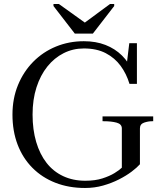

<svg xmlns="http://www.w3.org/2000/svg" viewBox="-20 -925 806 955"><path d="M352 -758H442L548 -895V-905H527L397 -809H407L273 -905H246V-895ZM676 -286V-108Q662 -92 635 -71.5Q608 -51 571.5 -32.5Q535 -14 492.5 -2Q450 10 403 10Q322 10 255.5 -16Q189 -42 141 -90.5Q93 -139 67.5 -206Q42 -273 42 -355Q42 -435 69.5 -502Q97 -569 145.5 -618Q194 -667 258.5 -693.5Q323 -720 397 -720Q457 -720 504.5 -701.5Q552 -683 586.5 -649Q621 -615 641 -567L609 -594L623 -710H661V-508H624Q609 -558 580 -597.5Q551 -637 506 -660.5Q461 -684 397 -684Q343 -684 296.5 -660.5Q250 -637 215.5 -594Q181 -551 161.5 -490.5Q142 -430 142 -355Q142 -280 160 -219Q178 -158 211.5 -115Q245 -72 294 -49Q343 -26 404 -26Q453 -26 489 -37.5Q525 -49 549.5 -64Q574 -79 586 -91V-286Q586 -308 560 -315Q534 -322 496 -322H490V-346H742V-322H736Q717 -322 696.5 -315Q676 -308 676 -286Z"/></svg>

Font: Roboto Serif 144pt
Style: Regular
Weight: 400
Version: Version 1.008